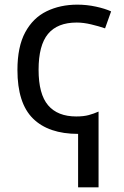

<svg xmlns="http://www.w3.org/2000/svg" viewBox="-20 -566 532 826"><path d="M313 -546Q353 -546 392.5 -537.5Q432 -529 458 -517L432 -444Q406 -453 372.5 -461Q339 -469 310 -469Q227 -469 186.5 -420Q146 -371 146 -266Q146 -161 187 -113Q228 -65 308 -65Q340 -65 362 -71Q384 -77 404 -86V240H316V10Q189 10 122 -56Q55 -122 55 -265Q55 -365 88.5 -427Q122 -489 180.5 -517.5Q239 -546 313 -546Z"/></svg>

Font: BC Sans
Style: Regular
Weight: 400
Designer: Monotype Design Team
Province of B.C.
Foundry: Monotype Imaging Inc.
Version: Version 2.000;GOOG;noto-source:20170915:90ef993387c0